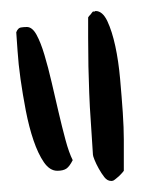

<svg xmlns="http://www.w3.org/2000/svg" viewBox="-20 -819 274 352"><path d="M150.4 -535.2Q148.4 -568.4 146.5 -595.7Q144.5 -623 143.6 -647.9Q142.6 -672.9 142.1 -697.3Q141.6 -721.7 141.6 -750V-787.1Q142.6 -789.1 146.5 -793Q148.4 -795.9 150.4 -797.9H153.3Q154.3 -797.9 154.3 -798.3Q154.3 -798.8 155.3 -798.8Q168 -798.8 176.8 -780.3Q185.5 -761.7 191.4 -734.4Q197.3 -707 200.2 -674.3Q203.1 -641.6 205.1 -612.8Q207 -584 207 -563.5Q207 -543 207 -539.1V-505.9Q205.1 -502.9 198.2 -496.1Q191.4 -490.2 188.5 -488.3L185.5 -487.3H183.6Q176.8 -487.3 171.4 -494.1Q166 -501 161.1 -509.8Q156.2 -518.6 153.3 -525.9Q150.4 -533.2 150.4 -535.2ZM9.8 -759.8Q12.7 -767.6 18.1 -768.6Q23.4 -769.5 29.3 -769.5Q39.1 -769.5 46.9 -755.4Q54.7 -741.2 61.5 -718.3Q68.4 -695.3 74.7 -668Q81.1 -640.6 87.4 -613.3Q93.8 -585.9 100.1 -562.5Q106.4 -539.1 113.3 -525.4Q107.4 -513.7 101.6 -509.8Q95.7 -505.9 85 -505.9Q71.3 -505.9 60.5 -521.5Q49.8 -537.1 41.5 -561.5Q33.2 -585.9 27.3 -616.2Q21.5 -646.5 17.6 -674.3Q13.7 -702.1 12.2 -725.6Q10.7 -749 9.8 -759.8Z"/></svg>

Font: Indie Flower
Style: Regular
Weight: 400
Designer: Kimberly Geswein
Foundry: Kimberly Geswein
Version: Version 1.001 2010